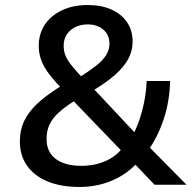

<svg xmlns="http://www.w3.org/2000/svg" viewBox="-20 -734 762 763"><path d="M296 9Q222 9 169 -13Q116 -35 87.5 -75.5Q59 -116 59 -171Q59 -219 77 -255Q95 -291 127 -321Q159 -351 201 -378L238 -403L226 -382Q177 -431 155.5 -469.5Q134 -508 134 -552Q134 -600 158.5 -636.5Q183 -673 227 -693.5Q271 -714 329 -714Q383 -714 423 -696Q463 -678 485 -645.5Q507 -613 507 -568Q507 -531 489 -498.5Q471 -466 436 -435.5Q401 -405 348 -373L341 -393L522 -200L508 -198Q529 -235 544.5 -292.5Q560 -350 563 -412H656Q654 -330 630 -259Q606 -188 569 -137L561 -162L721 0H594L507 -91H529Q487 -43 426.5 -17Q366 9 296 9ZM303 -75Q356 -75 399.5 -94Q443 -113 473 -153V-124L257 -348H300L268 -328Q234 -306 211 -284.5Q188 -263 176.5 -238.5Q165 -214 165 -182Q165 -130 201.5 -102.5Q238 -75 303 -75ZM329 -637Q287 -637 260 -613.5Q233 -590 233 -552Q233 -531 240.5 -512.5Q248 -494 266 -472Q284 -450 312 -420L291 -424Q334 -451 361.5 -472.5Q389 -494 402 -515.5Q415 -537 415 -559Q415 -596 390.5 -616.5Q366 -637 329 -637Z"/></svg>

Font: Nunito Sans 8pt SemiBold
Style: Regular
Weight: 600
Version: Version 3.101;gftools[0.9.27]